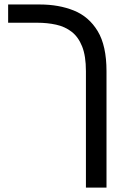

<svg xmlns="http://www.w3.org/2000/svg" viewBox="-20 -598 568 852"><path d="M452.6 234.4H361.3V-282.2Q361.3 -349.6 344.5 -391.8Q327.6 -434.1 297.9 -457Q268.1 -480 229 -488.5Q189.9 -497.1 145.5 -497.1H16.1V-578.1H156.7Q240.7 -578.1 307.6 -551.3Q374.5 -524.4 413.6 -459.7Q452.6 -395 452.6 -282.2Z"/></svg>

Font: Lunasima
Style: Regular
Weight: 400
Designer: The DocRepair Project, Monotype Design Team
Foundry: Google
Version: Version 2.009